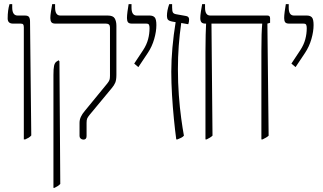

<svg xmlns="http://www.w3.org/2000/svg" viewBox="-20 -667 1560 927"><path d="M95 6V-535Q95 -545 92 -549Q89 -553 80 -553H43Q17 -553 17 -578Q17 -618 26 -647H39V-631Q39 -592 65 -592H100Q115 -592 120 -585Q125 -578 125 -563L131 -13Q125 -6 118 -2Q111 2 102 6Z M383 7Q375 7 369.5 2Q364 -3 364 -10V-74Q364 -89 370.5 -103Q377 -117 389 -131L498 -264Q506 -274 508.5 -281Q511 -288 511 -301V-534Q511 -553 492 -553H248Q233 -553 228 -560Q223 -567 223 -580Q223 -592 226 -611Q229 -630 232 -647H246V-631Q246 -592 271 -592H500Q526 -592 534 -578Q542 -564 542 -542V-306Q542 -281 536.5 -268Q531 -255 520 -242L413 -113Q404 -102 401 -95Q398 -88 398 -74V-10Q398 7 383 7ZM238 240V-305Q238 -335 241 -349Q244 -363 252 -369L263 -376L267 -371L271 221Q266 227 258.5 231.5Q251 236 243 240Z M648 -343 628 -360 671 -425Q688 -451 695 -477.5Q702 -504 702 -531Q702 -541 699.5 -547Q697 -553 686 -553H617Q603 -553 598 -559.5Q593 -566 593 -580Q593 -592 595.5 -611Q598 -630 601 -647H615V-630Q615 -592 640 -592H702Q719 -592 727 -583Q735 -574 735 -546Q735 -515 724.5 -478.5Q714 -442 694 -412Z M831 6Q825 -38 819.5 -94Q814 -150 810.5 -209Q807 -268 807 -321Q807 -376 812.5 -437.5Q818 -499 828 -560L811 -563Q796 -566 791 -572Q786 -578 786 -590Q786 -616 797 -647H811V-632Q811 -613 815 -606.5Q819 -600 832 -598L877 -590Q893 -588 893 -573Q893 -561 889 -550L855 -556Q847 -500 843 -446Q839 -392 839 -333Q839 -268 843.5 -207Q848 -146 855 -95Q862 -44 868 -12Q863 -6 855 -2Q847 2 837 6Z M972 6V-420Q972 -468 973 -499Q974 -530 975 -552V-553H972Q958 -553 952.5 -559.5Q947 -566 947 -580Q947 -592 950 -611.5Q953 -631 956 -647H970V-630Q970 -592 995 -592H1271Q1284 -592 1284 -579V-557L1271 -553L1277 -12Q1272 -7 1264 -2.5Q1256 2 1248 6H1242V-420Q1242 -469 1243 -499.5Q1244 -530 1246 -552V-553H1001L1006 -12Q1001 -7 993.5 -2.5Q986 2 978 6Z M1407 -343 1387 -360 1430 -425Q1447 -451 1454 -477.5Q1461 -504 1461 -531Q1461 -541 1458.5 -547Q1456 -553 1445 -553H1376Q1362 -553 1357 -559.5Q1352 -566 1352 -580Q1352 -592 1354.5 -611Q1357 -630 1360 -647H1374V-630Q1374 -592 1399 -592H1461Q1478 -592 1486 -583Q1494 -574 1494 -546Q1494 -515 1483.5 -478.5Q1473 -442 1453 -412Z"/></svg>

Font: Noto Serif Hebrew ExtraCondensed ExtraLight
Style: Regular
Weight: 200
Width: 2
Designer: Monotype Design Team
Foundry: Monotype Imaging Inc.
Version: Version 2.004; ttfautohint (v1.8.4.7-5d5b)